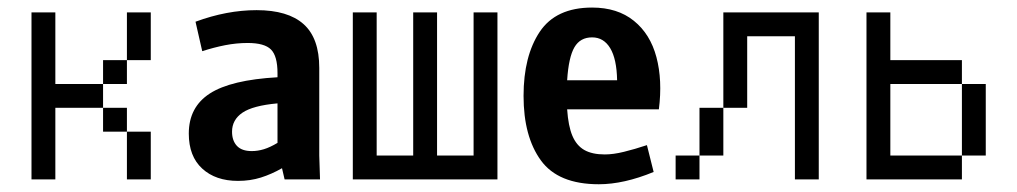

<svg xmlns="http://www.w3.org/2000/svg" viewBox="-20 -470 2665 503"><path d="M125 -437.5V-375H62.5V-437.5ZM125 -375V-312.5H62.5V-375ZM125 -312.5V-250H62.5V-312.5ZM125 -250V-187.5H62.5V-250ZM125 -187.5V-125H62.5V-187.5ZM125 -125V-62.5H62.5V-125ZM125 -62.5V0H62.5V-62.5ZM312.5 -187.5V-125H250V-187.5ZM375 -125V-62.5H312.5V-125ZM375 -62.5V0H312.5V-62.5ZM312.5 -312.5V-250H250V-312.5ZM375 -375V-312.5H312.5V-375ZM375 -437.5V-375H312.5V-437.5ZM187.5 -250V-187.5H125V-250ZM250 -250V-187.5H187.5V-250Z M603.5 3.9Q544.9 3.9 509.8 -28.3Q474.6 -60.5 474.6 -120.1Q474.6 -189.5 529.8 -225.1Q585 -260.7 707 -267.6V-278.3Q707 -323.2 689.9 -340.3Q672.9 -357.4 628.9 -357.4Q599.6 -357.4 569.8 -351.6Q540 -345.7 509.8 -335.9L492.2 -413.1Q574.2 -443.4 652.3 -443.4Q734.4 -443.4 775.4 -406.7Q816.4 -370.1 816.4 -292V-62.5L818.4 0H725.6L718.8 -29.3Q691.4 -13.7 663.6 -4.9Q635.7 3.9 603.5 3.9ZM639.6 -74.2Q655.3 -74.2 671.4 -79.1Q687.5 -84 707 -95.7V-199.2Q642.6 -193.4 615.2 -174.8Q587.9 -156.2 587.9 -125Q587.9 -101.6 600.6 -87.9Q613.3 -74.2 639.6 -74.2Z M966.8 -437.5V-62.5H1062.5V-437.5H1125V-62.5H1220.7V-437.5H1283.2V0H904.3V-437.5Z M1548.8 12.7Q1442.4 12.7 1397 -49.8Q1351.6 -112.3 1351.6 -218.8Q1351.6 -323.2 1394 -386.7Q1436.5 -450.2 1531.2 -450.2Q1597.7 -450.2 1640.6 -415.5Q1683.6 -380.9 1699.7 -320.3Q1715.8 -259.8 1706.1 -183.6H1465.8Q1468.8 -139.6 1479.5 -114.3Q1490.2 -88.9 1510.7 -77.1Q1531.2 -65.4 1564.5 -65.4Q1586.9 -65.4 1614.7 -72.3Q1642.6 -79.1 1674.8 -89.8L1692.4 -19.5Q1614.3 12.7 1548.8 12.7ZM1596.7 -259.8Q1595.7 -315.4 1578.6 -343.8Q1561.5 -372.1 1531.2 -372.1Q1500 -372.1 1484.9 -346.2Q1469.7 -320.3 1465.8 -259.8Z M2000 -437.5V-375H1937.5V-437.5ZM1937.5 -437.5V-375H1875V-437.5ZM2062.5 -437.5V-375H2000V-437.5ZM2125 -437.5V-375H2062.5V-437.5ZM2125 -375V-312.5H2062.5V-375ZM2125 -312.5V-250H2062.5V-312.5ZM2125 -250V-187.5H2062.5V-250ZM2125 -187.5V-125H2062.5V-187.5ZM2125 -125V-62.5H2062.5V-125ZM2125 -62.5V0H2062.5V-62.5ZM1812.5 -62.5V0H1750V-62.5ZM1875 -125V-62.5H1812.5V-125ZM1937.5 -375V-312.5H1875V-375ZM1937.5 -312.5V-250H1875V-312.5ZM1937.5 -250V-187.5H1875V-250ZM1875 -187.5V-125H1812.5V-187.5Z M2312.5 -437.5V-375H2250V-437.5ZM2312.5 -375V-312.5H2250V-375ZM2375 -62.5V0H2312.5V-62.5ZM2312.5 -62.5V0H2250V-62.5ZM2312.5 -125V-62.5H2250V-125ZM2312.5 -187.5V-125H2250V-187.5ZM2312.5 -250V-187.5H2250V-250ZM2312.5 -312.5V-250H2250V-312.5ZM2437.5 -62.5V0H2375V-62.5ZM2500 -62.5V0H2437.5V-62.5ZM2562.5 -125V-62.5H2500V-125ZM2562.5 -187.5V-125H2500V-187.5ZM2562.5 -250V-187.5H2500V-250ZM2500 -312.5V-250H2437.5V-312.5ZM2437.5 -312.5V-250H2375V-312.5ZM2375 -312.5V-250H2312.5V-312.5Z"/></svg>

Font: Sudo Variable
Style: Regular
Weight: 400
Monospace: yes
Designer: Jens Kutilek
Foundry: Jens Kutilek
Version: Version 0.040